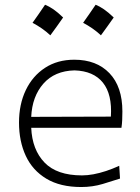

<svg xmlns="http://www.w3.org/2000/svg" viewBox="-20 -768 582 799"><path d="M317.9 10.3Q365.2 10.3 407.5 -2.4Q449.7 -15.1 479.5 -24.9L476.1 -78.1Q448.7 -65.4 421.4 -56.4Q394 -47.4 368.7 -42.7Q343.3 -38.1 321.3 -38.1Q216.8 -38.1 165.3 -91.6Q113.8 -145 109.9 -236.3H485.4Q487.8 -252 488.5 -268.3Q489.3 -284.7 489.3 -304.2Q489.3 -407.2 435.5 -463.4Q381.8 -519.5 289.1 -519.5Q219.2 -519.5 167.5 -485.8Q115.7 -452.1 87.4 -393.1Q59.1 -334 59.1 -257.8Q59.1 -180.2 87.2 -119.6Q115.2 -59.1 172.9 -24.4Q230.5 10.3 317.9 10.3ZM441.4 -282.7 109.9 -281.7Q113.8 -366.7 160.6 -419.9Q207.5 -473.1 290 -475.1Q369.1 -472.7 408.2 -424.1Q447.3 -375.5 441.4 -282.7ZM378 -748.3Q364.5 -728.5 351.9 -710.2Q339.3 -691.9 325.9 -673.1Q345.2 -662.9 364.3 -649.8Q383.3 -636.6 400 -621Q414 -639.8 427.1 -658.4Q440.3 -676.9 453.2 -695.2Q431.1 -716.6 412.6 -729.3Q394.1 -741.9 378 -748.3ZM167.5 -748.3Q154.1 -728.5 141.5 -710.2Q128.9 -691.9 115.4 -673.1Q134.8 -662.9 153.8 -649.8Q172.9 -636.6 189.5 -621Q203.5 -639.8 216.7 -658.4Q229.8 -676.9 242.7 -695.2Q220.7 -716.6 202.2 -729.3Q183.6 -741.9 167.5 -748.3Z"/></svg>

Font: Pinar-VF
Style: Regular
Weight: 300
Designer: Amin Abedi
Version: Version 3.0